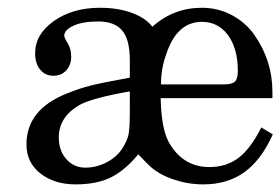

<svg xmlns="http://www.w3.org/2000/svg" viewBox="-20 -465 729 499"><path d="M689 -115.7Q659.2 -49.3 615.2 -17.6Q571.3 14.2 508.3 14.2Q469.2 14.2 431.9 1.7Q394.5 -10.7 370.1 -32.7Q366.2 -35.6 339.4 -64Q304.7 -22 268.1 -3.9Q231.4 14.2 176.3 14.2Q121.1 14.2 85 -14.2Q48.8 -42.5 48.8 -89.8Q48.8 -180.7 154.3 -222.2Q188 -235.8 216.6 -242.9Q245.1 -250 317.4 -263.2V-308.1Q317.4 -363.3 297.1 -386.2Q276.9 -409.2 235.8 -409.2Q194.8 -409.2 170.9 -398.2Q147 -387.2 147 -372.1Q147 -367.2 156 -352.5Q165 -337.9 165 -317.1Q165 -296.4 152.3 -282.2Q139.6 -268.1 118.7 -268.1Q97.7 -268.1 84.5 -283.9Q71.3 -299.8 71.3 -326.7Q71.3 -376 120.1 -410.4Q168.9 -444.8 239.7 -444.8Q285.6 -444.8 321.8 -431.9Q357.9 -418.9 376 -395.5Q430.7 -444.8 504.9 -444.8Q546.4 -444.8 582 -426Q617.7 -407.2 640.6 -375Q688 -307.6 688 -226.6V-210H397.5Q399.4 -129.4 419.4 -94.2Q456.1 -30.8 523.9 -30.8Q568.4 -30.8 599.9 -54.7Q631.3 -78.6 659.2 -133.8ZM317.4 -177.2V-227.5Q220.2 -210.4 187 -192.4Q132.8 -161.1 132.8 -107.9Q132.8 -73.7 152.3 -51.5Q171.9 -29.3 201.4 -29.3Q231 -29.3 257.3 -43.2Q283.7 -57.1 297.4 -78.4Q311 -99.6 314.2 -116.2Q317.4 -132.8 317.4 -177.2ZM598.1 -281.2Q598.1 -338.4 572.8 -373.3Q547.4 -408.2 504.9 -408.2Q439 -408.2 411.6 -322.8Q398.4 -286.1 398.4 -245.6H560.5Q583 -245.6 590.6 -252.9Q598.1 -260.3 598.1 -281.2Z"/></svg>

Font: RIT Rachana
Style: Regular
Weight: 400
Designer: Hussain KH
Version: 1.4.7